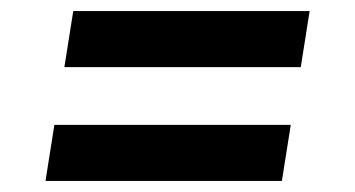

<svg xmlns="http://www.w3.org/2000/svg" viewBox="-20 -513 640 346"><path d="M96 -392 112 -493H538L522 -392ZM488 -187H62L78 -288H504Z"/></svg>

Font: Iosevka Etoile
Style: Bold Italic
Weight: 700
Italic angle: -9°
Designer: Belleve Invis
Foundry: Belleve Invis
Version: Version 28.1.0; ttfautohint (v1.8.4)